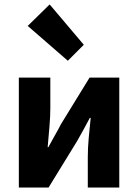

<svg xmlns="http://www.w3.org/2000/svg" viewBox="-20 -846 623 866"><path d="M65 0V-496H207V-358Q207 -321 203 -274.5Q199 -228 195 -182H198Q210 -205 227 -234.5Q244 -264 255 -286L384 -496H518V0H376V-138Q376 -176 380 -222Q384 -268 389 -314H385Q373 -291 356.5 -261Q340 -231 328 -210L199 0ZM286 -572 105 -729 204 -826 358 -644Z"/></svg>

Font: hySource Sans Pro
Style: Bold
Weight: 700
Designer: Paul D. Hunt
Foundry: Adobe Systems Incorporated
Version: Version 2.021;PS 2.000;hotconv 1.0.86;makeotf.lib2.5.63406